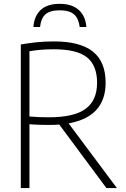

<svg xmlns="http://www.w3.org/2000/svg" viewBox="-20 -958 642 978"><path d="M86 0V-731.5Q123 -738 163.8 -742.5Q204.5 -747 255.5 -747Q388.5 -747 453.2 -695.2Q518 -643.5 518 -536.5Q518 -363.5 329.5 -329.5L575.5 0H522L282 -323.5Q257 -321.5 229 -321.5Q197.5 -321.5 175 -322.5Q152.5 -323.5 130 -325V0ZM227.5 -360.5Q358 -360.5 416.2 -403.8Q474.5 -447 474.5 -536Q474.5 -625 423 -666Q371.5 -707 254.5 -707Q217 -707 188.2 -704.5Q159.5 -702 130 -697V-364.5Q158.5 -362.5 179 -361.5Q199.5 -360.5 227.5 -360.5ZM150 -820.5Q154.5 -877.5 188 -908Q221.5 -938.5 284 -938.5Q346.5 -938.5 381 -907.5Q415.5 -876.5 420 -820.5H386Q380.5 -864 357.2 -884.8Q334 -905.5 284 -905.5Q234 -905.5 211.2 -884.8Q188.5 -864 184 -820.5Z"/></svg>

Font: Encode Sans Semi Condensed ExtraLight
Style: Regular
Weight: 200
Width: 4
Designer: Multiple Designers
Foundry: Impallari Type
Version: Version 3.000; ttfautohint (v1.8.3) -l 8 -r 50 -G 200 -x 14 